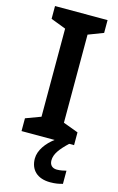

<svg xmlns="http://www.w3.org/2000/svg" viewBox="-141 -770 651 1059"><g transform="rotate(15 185.0 -241.0)"><path d="M236 113C236 76 262 43 307 0H335V-73L249 -105V-608L335 -641V-714H35V-641L121 -608V-105L35 -73V0H224C181 32 145 79 145 127C145 191 186 232 260 232C290 232 310 228 331 222V147C318 150 299 155 278 155C253 155 236 141 236 113Z"/></g></svg>

Font: Noto Sans Sinhala SemiBold
Style: Regular
Weight: 600
Designer: Jelle Bosma - Monotype Design Team
Foundry: Monotype Imaging Inc.
Version: Version 2.006